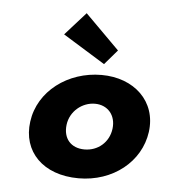

<svg xmlns="http://www.w3.org/2000/svg" viewBox="-42 -511 497 558"><g transform="rotate(5 206.5 -232.0)"><path d="M159 -144C164 -184 199 -212 236 -212C273 -212 298 -184 293 -144C288 -104 256 -77 217 -77C177 -77 154 -104 159 -144ZM53 -144C41 -56 103 8 207 8C307 8 387 -56 399 -144C411 -234 343 -297 248 -297C150 -297 65 -234 53 -144ZM189 -472 129 -405 252 -329 289 -372Z"/></g></svg>

Font: Hussar Tani
Style: Kurs
Weight: 700
Foundry: Cannot Into Space Fonts
Version: Version 0.92